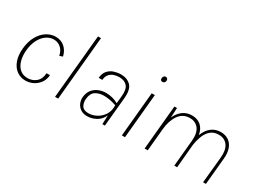

<svg xmlns="http://www.w3.org/2000/svg" viewBox="-49 -1214 2322 1758"><g transform="rotate(30 1112.0 -334.5)"><path d="M235.5 7.5Q184 7.5 143.8 -21.2Q103.5 -50 83 -104.8Q62.5 -159.5 69.5 -236.5Q77 -313 107.5 -367.5Q138 -422 183.2 -451Q228.5 -480 279.5 -480Q308 -480 331.8 -471.2Q355.5 -462.5 374.2 -446Q393 -429.5 406 -406.8Q419 -384 425.5 -355.5L392.5 -344Q382 -395.5 350.2 -422.5Q318.5 -449.5 276 -449.5Q234.5 -449.5 197.8 -423.8Q161 -398 136.2 -350.2Q111.5 -302.5 105.5 -236.5Q100 -176 113.8 -127.2Q127.5 -78.5 159.8 -50.2Q192 -22 241.5 -22Q293 -22 330.5 -54.2Q368 -86.5 371 -148H407.5Q404 -100 378.8 -65.2Q353.5 -30.5 315.5 -11.5Q277.5 7.5 235.5 7.5Z M546.5 0 610.5 -675.5H642.5L579.5 0Z M890 7.5Q845.5 7.5 817 -12.5Q788.5 -32.5 776.2 -63.2Q764 -94 767 -125.5Q773 -176 798.5 -206.5Q824 -237 860.5 -251Q897 -265 935.5 -265Q966.5 -265 1001 -256.8Q1035.5 -248.5 1064.5 -231.5L1072 -306.5Q1080 -385.5 1051.2 -418Q1022.5 -450.5 967.5 -450.5Q937.5 -450.5 910.2 -441Q883 -431.5 864.8 -409.5Q846.5 -387.5 844 -350.5H805.5Q810 -400.5 835.5 -428.8Q861 -457 897 -468.5Q933 -480 968 -480Q1034 -480 1072.8 -441Q1111.5 -402 1102.5 -307L1073.5 0H1046.5Q1047.5 -24.5 1048.8 -47.8Q1050 -71 1050.5 -95Q1027 -42 981.2 -17.2Q935.5 7.5 890 7.5ZM885.5 -22Q927.5 -22 969.2 -44Q1011 -66 1038 -108Q1065 -150 1062 -209Q1027.5 -220.5 994.8 -226.8Q962 -233 931.5 -233Q880.5 -233 843.8 -209.8Q807 -186.5 801 -125.5Q797 -83 815.5 -52.5Q834 -22 885.5 -22Z M1328.5 -609.5Q1316.5 -609.5 1310.8 -617.5Q1305 -625.5 1306 -636.5Q1307 -645.5 1313.5 -655.8Q1320 -666 1334 -666Q1346.5 -666 1352.5 -657Q1358.5 -648 1357.5 -636.5Q1356 -624 1347.8 -616.8Q1339.5 -609.5 1328.5 -609.5ZM1253 0 1297 -470.5H1330L1286 0Z M1493.5 0 1537.5 -469.5H1565Q1564 -443.5 1562.2 -417.2Q1560.5 -391 1559.5 -365.5Q1583.5 -420 1624.5 -450Q1665.5 -480 1720.5 -480Q1777.5 -480 1814.5 -447.8Q1851.5 -415.5 1862 -354.5Q1886 -417 1927.5 -448.5Q1969 -480 2024.5 -480Q2072 -480 2106.8 -457Q2141.5 -434 2158 -388.8Q2174.5 -343.5 2167.5 -277.5L2141.5 0H2111.5L2138.5 -277.5Q2146.5 -359.5 2114.5 -404.5Q2082.5 -449.5 2019.5 -449.5Q1970.5 -449.5 1938 -423.2Q1905.5 -397 1886.5 -350.8Q1867.5 -304.5 1859 -245L1837 0H1807L1833 -277.5Q1841 -363 1807.5 -406.2Q1774 -449.5 1714.5 -449.5Q1641 -449.5 1599 -389.5Q1557 -329.5 1548.5 -236L1526.5 0Z"/></g></svg>

Font: Karla ExtraLight
Style: Italic
Weight: 250
Italic angle: -8°
Designer: Jonathan Pinhorn
Version: Version 2.004;gftools[0.9.33]